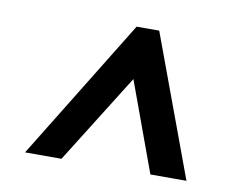

<svg xmlns="http://www.w3.org/2000/svg" viewBox="-53 -715 635 519"><g transform="rotate(10 265.0 -455.5)"><path d="M45 -262 283 -649H345L488 -262H389L299 -508L145 -262Z"/></g></svg>

Font: Faustina ExtraBold
Style: Italic
Weight: 800
Italic angle: -8°
Designer: Alfonso Garcia
Foundry: http://www.omnibus-type.com
Version: Version 1.200